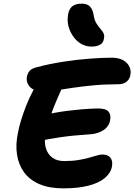

<svg xmlns="http://www.w3.org/2000/svg" viewBox="-20 -1028 738 1055"><path d="M328 7Q250 7 196 -16.5Q142 -40 112 -81.5Q82 -123 73.5 -178Q65 -233 78 -295Q84 -329 96 -368Q108 -407 124.5 -449Q141 -491 163 -532Q182 -571 212.5 -592.5Q243 -614 278 -614Q291 -614 304 -606.5Q317 -599 324 -585.5Q331 -572 324 -552Q313 -526 295 -486Q277 -446 259.5 -396.5Q242 -347 231 -292Q222 -249 231.5 -215.5Q241 -182 266.5 -162.5Q292 -143 333 -143Q376 -143 409.5 -148.5Q443 -154 468 -161Q493 -168 511.5 -173.5Q530 -179 543 -179Q573 -179 587 -161Q601 -143 595 -112Q588 -76 555 -49Q522 -22 465 -7.5Q408 7 328 7ZM191 -252Q167 -247 156.5 -256Q146 -265 144.5 -282.5Q143 -300 147 -320Q153 -348 176 -370Q199 -392 228 -398Q257 -404 288 -409.5Q319 -415 354.5 -419.5Q390 -424 431 -427.5Q472 -431 518 -432Q561 -432 576 -415Q591 -398 585 -366Q577 -330 545.5 -311Q514 -292 474 -290Q426 -287 386 -283Q346 -279 312 -274Q278 -269 247.5 -263.5Q217 -258 191 -252ZM224 -525Q169 -525 145.5 -549.5Q122 -574 128 -607Q131 -623 141 -636.5Q151 -650 176 -657Q250 -677 328.5 -689Q407 -701 476 -706Q545 -711 592 -711Q648 -711 676 -682.5Q704 -654 696 -614Q692 -593 675.5 -579Q659 -565 628 -565Q556 -565 492.5 -559Q429 -553 376 -545Q323 -537 284.5 -531Q246 -525 224 -525ZM483 -772Q454 -772 429 -785.5Q404 -799 386.5 -822Q369 -845 359.5 -873Q350 -901 352 -930Q354 -970 372.5 -989Q391 -1008 429 -1008Q459 -1008 474.5 -992Q490 -976 495 -943Q499 -917 509.5 -900Q520 -883 531 -870.5Q542 -858 548.5 -846Q555 -834 551 -815Q547 -791 528.5 -781.5Q510 -772 483 -772Z"/></svg>

Font: Shantell Sans Light
Style: Bold Italic
Weight: 700
Italic angle: -11°
Version: Version 1.011;[c5ecc13dd]